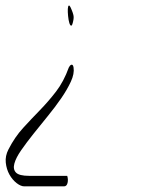

<svg xmlns="http://www.w3.org/2000/svg" viewBox="-124 -647 540 688"><path d="M132.6 -612Q136.6 -602.8 138.9 -593.6Q141.1 -584.3 138.6 -573.4Q135.1 -555 131.3 -555Q127.5 -555 124.5 -564.6Q121.5 -574.3 120 -589.4Q118.5 -604.5 119 -614.9Q119.5 -625.4 122.7 -627.1Q126 -628.8 132.6 -612ZM139.6 -405Q143.1 -383.2 130 -354.7Q116.9 -326.2 95.3 -294.8Q73.6 -263.3 46.9 -230.6Q20.2 -197.9 -4.5 -166.9Q-29.2 -135.9 -48.1 -108.7Q-67 -81.4 -72.5 -60.9Q-78.1 -40.4 -66.7 -28.6Q-55.4 -16.9 -19.6 -16.9H116.9Q121 -3.5 118 8.7Q114.9 20.8 105.4 20.8H-36.8Q-49.4 20.8 -64.5 9.1Q-79.6 -2.7 -90.2 -21.5Q-100.8 -40.4 -103.3 -64.3Q-105.8 -88.1 -93.7 -111.6Q-71 -156 -41 -188.7Q-11.1 -221.4 19.2 -252.4Q49.4 -283.4 76.9 -319.1Q104.3 -354.7 122.5 -405Q124 -408.3 126.5 -411.3Q129 -414.2 131.6 -415Q134.1 -415.9 136.3 -413.8Q138.6 -411.7 139.6 -405Z"/></svg>

Font: Nothing You Could Do
Style: Regular
Weight: 400
Version: Version 1.005